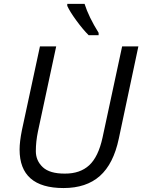

<svg xmlns="http://www.w3.org/2000/svg" viewBox="-20 -951 727 981"><path d="M304.7 9.8Q80.1 9.8 80.1 -187Q80.1 -226.6 91.8 -285.2L184.1 -713.9H267.1L173.8 -278.8Q163.1 -227.5 163.1 -178.7Q163.1 -129.9 198.7 -96.7Q234.4 -63.5 311.5 -64Q388.7 -63.5 435.5 -106.4Q482.4 -149.4 503.9 -248L604 -713.9H687L586.9 -242.2Q559.6 -113.3 490.2 -51.8Q420.9 9.8 304.7 9.8ZM483.9 -771H433.1Q403.3 -800.8 370.1 -846.2Q336.9 -891.6 323.7 -920.9V-931.2H412.1Q433.1 -864.7 483.9 -783.2Z"/></svg>

Font: OpenSans-Italic
Style: Italic
Weight: 400
Italic angle: -12°
Foundry: Ascender Corporation
Version: Version 1.10